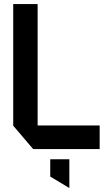

<svg xmlns="http://www.w3.org/2000/svg" viewBox="-20 -733 520 944"><path d="M143 0 45 -115V-116H470V0ZM45 -116V-713H165V-116ZM320 191 227 135V50H321V191Z"/></svg>

Font: Foldit Medium
Style: Regular
Weight: 500
Version: Version 1.003